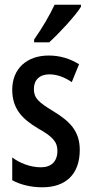

<svg xmlns="http://www.w3.org/2000/svg" viewBox="-20 -786 389 816"><path d="M324 -757V-766H212C191 -721 162 -671 125 -618V-606H189C231 -644 298 -716 324 -757ZM319 -149C319 -231 274 -272 207 -313C143 -352 124 -369 124 -408C124 -446 148 -470 190 -470C223 -470 256 -457 285 -437L316 -513C277 -537 235 -550 187 -550C93 -550 32 -493 32 -405C32 -323 75 -280 142 -240C205 -205 224 -182 224 -145C224 -100 198 -75 154 -75C109 -75 63 -93 32 -117V-20C65 -2 109 10 160 10C260 10 319 -46 319 -149Z"/></svg>

Font: Noto Sans Arabic UI XCn Md
Style: Regular
Weight: 500
Width: 2
Designer: Monotype Design Team, Nadine Chahine and Nizar Qandah
Foundry: Monotype Imaging Inc.
Version: Version 2.010